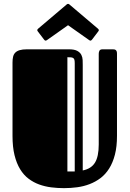

<svg xmlns="http://www.w3.org/2000/svg" viewBox="-20 -957 672 996"><path d="M586.9 -252.4Q586.9 -196.8 576.2 -155Q565.4 -113.3 546.4 -83Q527.3 -52.7 501.5 -33.2Q475.6 -13.7 445.1 -2Q414.6 9.8 380.6 14.4Q346.7 19 312 19Q278.8 19 245.8 14.9Q212.9 10.7 183.3 0Q153.8 -10.7 128.4 -29.8Q103 -48.8 84.5 -79.1Q65.9 -109.4 55.4 -151.9Q44.9 -194.3 44.9 -252.4V-632.8Q44.9 -649.9 47.9 -662.6Q50.8 -675.3 59.1 -683.8Q67.4 -692.4 82 -696.8Q96.7 -701.2 120.1 -701.2H337.9Q366.2 -701.2 381.1 -692.9Q396 -684.6 402.1 -672.1Q408.2 -659.7 408.7 -645.8Q409.2 -631.8 409.2 -620.1V-72.8Q453.1 -81.5 472.7 -113.3Q492.2 -145 492.2 -207.5V-678.2Q492.2 -686.5 495.8 -693.8Q499.5 -701.2 512.2 -701.2H563Q567.4 -701.2 571.8 -700.7Q576.2 -700.2 579.6 -698Q583 -695.8 585 -691.2Q586.9 -686.5 586.9 -678.2ZM367.7 -628.9Q367.7 -639.6 366.2 -646Q364.7 -652.3 360.4 -655.5Q356 -658.7 348.6 -659.4Q341.3 -660.2 329.6 -660.2V-67.4H367.7ZM333 -826.2 223.6 -749Q221.7 -748 220.2 -747.1Q218.8 -746.1 217.3 -746.1Q212.4 -746.1 209 -751L176.3 -793.9Q173.3 -797.4 173.3 -800.8Q173.3 -804.2 177.7 -808.1L326.2 -934.1Q327.6 -935.1 329.1 -936Q330.6 -937 333 -937Q335.4 -937 336.9 -936Q338.4 -935.1 339.8 -934.1L488.3 -808.1Q492.7 -804.2 492.7 -800.8Q492.7 -797.4 489.7 -793.9L457 -751Q453.1 -746.1 448.7 -746.1Q447.3 -746.1 445.8 -747.1Q444.3 -748 442.4 -749Z"/></svg>

Font: Fascinate Inline
Style: Regular
Weight: 900
Designer: Astigmatic (AOETI)
Foundry: Astigmatic (AOETI)
Version: Version 1.000